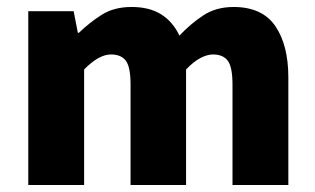

<svg xmlns="http://www.w3.org/2000/svg" viewBox="-20 -530 903 550"><path d="M61 0V-498H191L203 -436H206Q237 -466 272 -488Q307 -510 357 -510Q408 -510 441.5 -489Q475 -468 494 -428Q526 -462 562.5 -486Q599 -510 649 -510Q731 -510 768.5 -455.5Q806 -401 806 -308V0H646V-288Q646 -338 632.5 -356Q619 -374 590 -374Q574 -374 554.5 -364Q535 -354 513 -331V0H354V-288Q354 -338 340.5 -356Q327 -374 298 -374Q263 -374 221 -331V0Z"/></svg>

Font: Source Sans 3 ExtraLight ExtraBold
Style: Regular
Weight: 800
Version: Version 3.052;hotconv 1.1.0;makeotfexe 2.6.0